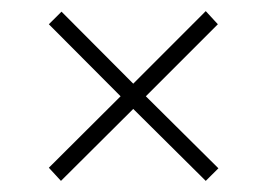

<svg xmlns="http://www.w3.org/2000/svg" viewBox="-20 -446 485 349"><path d="M377 -140.1 354 -117.2 222.2 -248 90.8 -117.2 68.8 -141.1 199.2 -271 68.8 -401.9 91.8 -424.8 222.2 -293.9 354 -425.8 376 -401.9 245.1 -271Z"/></svg>

Font: Rawline ExtraLight
Style: Regular
Weight: 275
Designer: Matt McInerney, Pablo Impallari, Rodrigo Fuenzalida
Foundry: Matt McInerney, Pablo Impallari, Rodrigo Fuenzalida
Version: Version 4.020;PS 004.020;hotconv 1.0.88;makeotf.lib2.5.64775